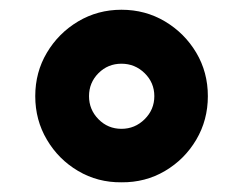

<svg xmlns="http://www.w3.org/2000/svg" viewBox="-20 -752 501 396"><path d="M230.5 -376Q181.6 -375.5 141.1 -399.4Q100.6 -423.3 76.7 -463.9Q52.7 -504.4 52.7 -553.7Q52.7 -603 76.7 -643.3Q100.6 -683.6 141.1 -707.8Q181.6 -731.9 230.5 -731.9Q279.8 -731.9 320.3 -707.8Q360.8 -683.6 384.8 -643.3Q408.7 -603 408.7 -553.7Q408.7 -504.4 384.8 -463.9Q360.8 -423.3 320.3 -399.4Q279.8 -375.5 230.5 -376ZM230.5 -486.3Q258.3 -486.3 278.3 -506.1Q298.3 -525.9 298.3 -553.7Q298.3 -581.5 278.3 -601.1Q258.3 -620.6 230.5 -620.6Q202.6 -620.6 183.1 -601.1Q163.6 -581.5 163.6 -553.7Q163.6 -525.9 183.1 -506.1Q202.6 -486.3 230.5 -486.3Z"/></svg>

Font: Inter Extra Bold
Style: Regular
Weight: 800
Designer: Rasmus Andersson
Foundry: rsms
Version: Version 4.000;git-3c8e0fc